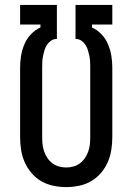

<svg xmlns="http://www.w3.org/2000/svg" viewBox="-20 -755 540 783"><path d="M250 8Q224 8 197.5 2.5Q171 -3 148.5 -16Q126 -29 108.5 -49.5Q91 -70 80.5 -94Q70 -118 66 -144Q62 -170 62 -196V-480Q62 -504 66 -528Q70 -552 79.5 -574.5Q89 -597 106 -615Q123 -633 145 -643V-655H62V-735H212V-596H210Q198 -596 188 -589Q178 -582 171.5 -572Q165 -562 161.5 -550.5Q158 -539 155.5 -527Q153 -515 152.5 -503.5Q152 -492 152 -480V-196Q152 -181 153.5 -166.5Q155 -152 160 -137.5Q165 -123 173.5 -110.5Q182 -98 194 -89Q206 -80 220.5 -76Q235 -72 250 -72Q265 -72 279.5 -76Q294 -80 306 -89Q318 -98 326.5 -110.5Q335 -123 340 -137.5Q345 -152 346.5 -166.5Q348 -181 348 -196V-480Q348 -492 347.5 -503.5Q347 -515 344.5 -527Q342 -539 338.5 -550.5Q335 -562 328.5 -572Q322 -582 312 -589Q302 -596 290 -596H288V-735H438V-655H355V-643Q377 -633 394 -615Q411 -597 420.5 -574.5Q430 -552 434 -528Q438 -504 438 -480V-196Q438 -170 434 -144Q430 -118 419.5 -94Q409 -70 391.5 -49.5Q374 -29 351.5 -16Q329 -3 302.5 2.5Q276 8 250 8Z"/></svg>

Font: Iosevka SS18 Medium
Style: Regular
Weight: 500
Monospace: yes
Designer: Belleve Invis
Foundry: Belleve Invis
Version: Version 25.1.1; ttfautohint (v1.8.4)